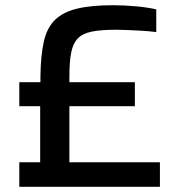

<svg xmlns="http://www.w3.org/2000/svg" viewBox="-20 -716 679 736"><path d="M54 0V-94H134V-309H54V-401H135V-423Q136 -503 148 -556.5Q160 -610 191 -640Q222 -670 276 -683Q330 -696 414 -696Q458 -696 504.5 -691.5Q551 -687 579 -680V-593Q548 -597 518.5 -598.5Q489 -600 465 -601Q441 -602 424 -602Q368 -602 332.5 -595Q297 -588 278.5 -569Q260 -550 253 -515Q246 -480 246 -423V-401H497V-309H246V-94H593V0Z"/></svg>

Font: Saira SemiExpanded Medium
Style: Regular
Weight: 500
Width: 6
Designer: Hector Gatti with collaboration of the Omnibus-Type team
Foundry: Omnibus-Type
Version: Version 1.101